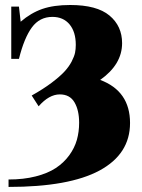

<svg xmlns="http://www.w3.org/2000/svg" viewBox="-20 -695 560 757"><path d="M13.7 42V12.7Q73.2 12.7 120.8 0.5Q168.5 -11.7 200 -32.5Q231.4 -53.2 252.7 -82.3Q273.9 -111.3 283 -143.3Q292 -175.3 292 -210.9Q292 -260.3 273.7 -291.5Q255.4 -322.8 215.8 -322.8Q173.3 -322.8 132.3 -275.9L105 -318.4Q150.4 -343.8 183.1 -368.4Q215.8 -393.1 233.9 -412.6Q252 -432.1 262.5 -452.4Q272.9 -472.7 275.9 -487.1Q278.8 -501.5 278.8 -518.1Q278.8 -569.3 254.2 -598.9Q229.5 -628.4 186.5 -628.4Q136.2 -628.4 105.7 -586.9Q75.2 -545.4 54.7 -462.9H24.4V-668.9H54.7L61.5 -609.4Q101.6 -644 146.7 -659.7Q191.9 -675.3 256.8 -675.3Q361.8 -675.3 411.6 -633.8Q461.4 -592.3 461.4 -524.9Q461.4 -440.9 375 -379.9Q492.7 -335.9 492.7 -210Q492.7 -87.9 372.8 -22.9Q252.9 42 13.7 42Z"/></svg>

Font: Elstob Grade
Style: Regular
Weight: 400
Designer: Peter S. Baker
Version: Version 1.015